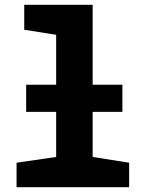

<svg xmlns="http://www.w3.org/2000/svg" viewBox="-20 -780 603 800"><path d="M49 0H518V-102L366 -126V-314H490V-427H366V-760H81V-656L214 -635V-427H89V-314H214V-126L49 -102Z"/></svg>

Font: Noto Sans Mono SemiCondensed ExtraBold
Style: Regular
Weight: 800
Width: 4
Designer: Monotype Design Team
Foundry: Monotype Imaging Inc.
Version: Version 2.014